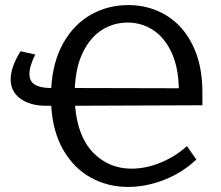

<svg xmlns="http://www.w3.org/2000/svg" viewBox="-20 -728 872 757"><path d="M778 -313 276 -311Q286 -189 347.5 -126Q409 -63 499 -63Q555 -63 613.5 -87Q672 -111 717 -152L754 -99Q699 -47 627.5 -19Q556 9 485 9Q405 9 338.5 -27.5Q272 -64 230 -136Q188 -208 182 -311H161Q99 -311 60.5 -339Q22 -367 22 -415Q22 -463 61 -526L119 -513Q96 -467 96 -436Q96 -407 118 -394Q140 -381 181 -381H182Q188 -485 230 -559Q272 -633 339 -670.5Q406 -708 486 -708Q568 -708 634.5 -668Q701 -628 739.5 -550.5Q778 -473 778 -364ZM275 -381 685 -380Q683 -465 655.5 -523Q628 -581 583 -610Q538 -639 483 -639Q429 -639 383.5 -611Q338 -583 308.5 -525Q279 -467 275 -381Z"/></svg>

Font: Bitter Pro
Style: Regular
Weight: 400
Designer: Sol Matas, and Bitter project Authors
Foundry: Sol Matas
Version: Version 1.010